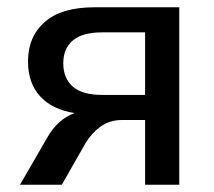

<svg xmlns="http://www.w3.org/2000/svg" viewBox="-20 -508 589 528"><path d="M35 0 109 -128Q138 -180 185 -197Q123 -207 90 -243.5Q57 -280 57 -339Q57 -407 103 -447.5Q149 -488 240 -488H473V0H379V-178H316Q281 -178 256 -159.5Q231 -141 215 -114L150 0ZM261 -247H379V-419H261Q206 -419 180 -396.5Q154 -374 154 -334Q154 -293 180 -270Q206 -247 261 -247Z"/></svg>

Font: Nunito Sans SemiBold
Style: Regular
Weight: 600
Designer: Vernon Adams
Foundry: Vernon Adams
Version: Version 3.101; ttfautohint (v1.8.4.7-5d5b);gftools[0.9.27]